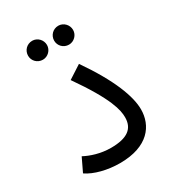

<svg xmlns="http://www.w3.org/2000/svg" viewBox="-164 -755 772 854"><g transform="rotate(-30 221.5 -328.5)"><path d="M268 -565C294 -565 316 -587 316 -613C316 -640 294 -662 268 -662C240 -662 219 -640 219 -613C219 -587 240 -565 268 -565ZM134 -565C160 -565 182 -587 182 -613C182 -640 160 -662 134 -662C106 -662 85 -640 85 -613C85 -587 106 -565 134 -565ZM35 -38C74 -11 138 5 201 5C347 5 401 -74 401 -156C401 -222 363 -325 263 -469L195 -425C310 -261 322 -197 322 -161C322 -104 286 -74 200 -74C147 -74 100 -90 68 -107Z"/></g></svg>

Font: Noto Sans Arabic UI SmCn
Style: Regular
Weight: 400
Width: 4
Designer: Monotype Design Team, Nadine Chahine and Nizar Qandah
Foundry: Monotype Imaging Inc.
Version: Version 2.010